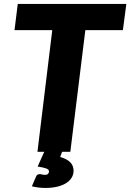

<svg xmlns="http://www.w3.org/2000/svg" viewBox="-20 -748 642 946"><path d="M602.5 -728.5 585.5 -599.5H400.5L326.5 0H286L276.5 25.5Q295.5 31 308.2 38.2Q321 45.5 328.5 54.2Q336 63 339.2 72.8Q342.5 82.5 342.5 93Q342.5 113 332.2 128.8Q322 144.5 303.8 155.5Q285.5 166.5 260.2 172.2Q235 178 204.5 178Q185.5 178 170 176Q154.5 174 137 170L157 123.5Q161.5 110 175.5 110Q182.5 110 188 111.8Q193.5 113.5 201 113.5Q212.5 113.5 217 108.2Q221.5 103 221.5 97.5Q221.5 87.5 209 82.5Q196.5 77.5 165.5 72.5L198 0H164.5L237.5 -599.5H51.5L67.5 -728.5Z"/></svg>

Font: Lato ExtraBold
Style: Italic
Weight: 800
Italic angle: -7°
Designer: Lukasz Dziedzic with Adam Twardoch and Botio Nikoltchev
Foundry: tyPoland Lukasz Dziedzic
Version: Version 2.015; 2015-08-06; http://www.latofonts.com/